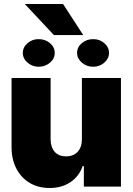

<svg xmlns="http://www.w3.org/2000/svg" viewBox="-20 -938 666 965"><path d="M391.6 -238.3V-545.9H587.9V0H401.4V-103.5H395.5Q377.9 -51.8 333.7 -22.2Q289.6 7.3 228.5 6.8Q171.4 6.8 128.4 -19.3Q85.4 -45.4 61.8 -91.6Q38.1 -137.7 38.1 -197.3V-545.9H234.4V-238.3Q234.4 -198.2 254.9 -175Q275.4 -151.9 312.5 -152.3Q348.6 -151.9 370.1 -175Q391.6 -198.2 391.6 -238.3ZM296.9 -918 398.4 -761.7H251L104.5 -918ZM367.2 -671.9Q367.7 -702.1 392.1 -721.9Q416.5 -741.7 448.2 -741.2Q480.5 -741.7 504.2 -721.2Q527.8 -700.7 528.3 -671.9Q527.8 -643.6 504.2 -623Q480.5 -602.5 448.2 -602.5Q415.5 -602.5 391.6 -623Q367.7 -643.6 367.2 -671.9ZM94.7 -671.9Q94.7 -700.7 118.7 -721.2Q142.6 -741.7 173.8 -741.2Q207 -741.7 231.2 -721.2Q255.4 -700.7 254.9 -671.9Q255.4 -643.6 231.2 -623Q207 -602.5 173.8 -602.5Q142.6 -602.5 118.7 -623Q94.7 -643.6 94.7 -671.9Z"/></svg>

Font: Inter Tight Black
Style: Regular
Weight: 900
Designer: Rasmus Andersson
Foundry: rsms
Version: Version 3.004; ttfautohint (v1.8.4.7-5d5b)